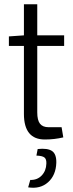

<svg xmlns="http://www.w3.org/2000/svg" viewBox="-20 -651 344 907"><path d="M156 -434V-120Q156 -83 169 -66.5Q182 -50 210 -50H271L279 -2Q237 8 192 8Q93 8 93 -113V-434H22V-479L93 -484V-631H156V-484H283V-434ZM152 84 158 53Q205 48 226 62.5Q247 77 246 118Q244 177 207 210Q170 243 113 234L123 199Q156 200 177 178Q198 156 199 122Q200 101 190 93Q180 85 152 84Z"/></svg>

Font: exo2condensed_l
Style: Regular
Weight: 300
Width: 3
Designer: Natanael Gama
Version: Version 1.001;PS 001.001;hotconv 1.0.70;makeotf.lib2.5.58329